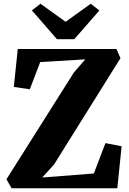

<svg xmlns="http://www.w3.org/2000/svg" viewBox="-20 -1007 692 1027"><path d="M42 0 14.5 -48 375 -619 436 -689.5 195 -675 139.5 -529.5 54 -542 75 -745H603L624.5 -696L269 -127L206 -57.5L482 -79L544 -241.5L630.5 -224.5L607.5 0ZM284.5 -797.5 150.5 -951.5 196.5 -987 331 -890.5 465.5 -987 511.5 -951 377.5 -797.5Z"/></svg>

Font: Merriweather 48pt Black
Style: Regular
Weight: 900
Version: Version 2.100